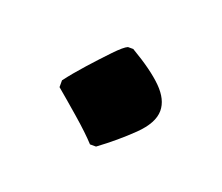

<svg xmlns="http://www.w3.org/2000/svg" viewBox="-42 -455 276 239"><g transform="rotate(20 96.0 -335.0)"><path d="M32 -333Q41 -345 54 -359.5Q67 -374 78.5 -386Q90 -398 95 -400H102Q131 -383 145.5 -368.5Q160 -354 160 -339Q160 -323 141.5 -305Q123 -287 100 -270H92Q82 -281 63 -297.5Q44 -314 32 -324Z"/></g></svg>

Font: Noto Sans Indic Siyaq Numbers
Style: Regular
Weight: 400
Designer: Monotype Design Team
Foundry: Monotype Imaging Inc.
Version: Version 2.002; ttfautohint (v1.8.4.7-5d5b)